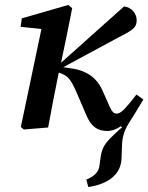

<svg xmlns="http://www.w3.org/2000/svg" viewBox="-20 -514 598 774"><path d="M76 8 64 -2 147 -397 63 -406 68 -440 255 -494 271 -481 246 -356 226 -261 480 -488Q503 -485 517 -469Q531 -453 531 -431Q531 -409 513.5 -395.5Q496 -382 459 -364L235 -243L269 -238Q362 -225 395 -145L424 -80Q429 -69 435 -62.5Q441 -56 451 -56Q464 -56 483.5 -76.5Q503 -97 530 -133L558 -113Q527 -61 500 -18.5Q473 24 472 69L470 122Q469 171 433.5 201Q398 231 336 240L328 210Q351 201 365 187Q379 173 381 153L386 117Q389 97 396.5 81Q404 65 422 46Q440 27 472 -1L467 -5Q440 14 412 14Q383 14 363.5 0Q344 -14 330 -45L288 -143Q271 -182 258 -197Q245 -212 221 -220L217 -221L215 -212Q204 -159 194 -106.5Q184 -54 174 0Z"/></svg>

Font: Source Serif Pro SemiBold
Style: Italic
Weight: 600
Italic angle: -12°
Designer: Frank Grießhammer
Foundry: Adobe Systems Incorporated
Version: Version 3.001;hotconv 1.0.111;makeotfexe 2.5.65597